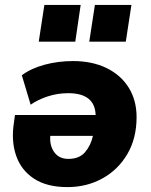

<svg xmlns="http://www.w3.org/2000/svg" viewBox="-20 -752 614 783"><path d="M255 11Q171 11 118.5 -23.5Q66 -58 45.5 -118Q25 -178 37 -253L41 -283H370Q367 -372 258 -372Q215 -372 175 -359Q135 -346 105 -325L69 -445Q106 -473 161.5 -488Q217 -503 278 -503Q356 -503 414.5 -474.5Q473 -446 505 -394.5Q537 -343 537 -274Q537 -188 499.5 -124Q462 -60 398 -24.5Q334 11 255 11ZM259 -104Q303 -104 326.5 -131Q350 -158 359 -198H185Q182 -158 201.5 -131Q221 -104 259 -104ZM344 -582 367 -732H516L493 -582ZM138 -582 161 -732H309L287 -582Z"/></svg>

Font: Nunito Sans Black
Style: Italic
Weight: 900
Italic angle: -9°
Designer: Vernon Adams
Foundry: Vernon Adams
Version: Version 3.006; ttfautohint (v1.8.3)